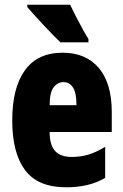

<svg xmlns="http://www.w3.org/2000/svg" viewBox="-20 -837 522 816"><path d="M246 -613Q345 -613 400 -548Q455 -483 455 -361V-276H191Q191 -221 214 -195.5Q237 -170 285 -170Q323 -170 356 -180Q389 -190 427 -213V-81Q391 -60 350 -50.5Q309 -41 261 -41Q141 -41 86.5 -114Q32 -187 32 -325Q32 -464 86 -538.5Q140 -613 246 -613ZM250 -488Q225 -488 208 -466Q191 -444 191 -390H305Q305 -443 290 -465.5Q275 -488 250 -488ZM278 -817Q287 -798 302 -768.5Q317 -739 332 -712Q347 -685 356 -671V-657H237Q225 -668 205.5 -688Q186 -708 164.5 -731Q143 -754 124.5 -774.5Q106 -795 96 -807V-817Z"/></svg>

Font: Noto Sans Tamil UI ExtraCondensed Black
Style: Regular
Weight: 900
Width: 2
Designer: Jelle Bosma - Monotype Design Team
Foundry: Monotype Imaging Inc.
Version: Version 2.004; ttfautohint (v1.8.4.7-5d5b)